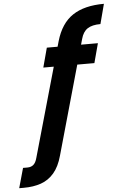

<svg xmlns="http://www.w3.org/2000/svg" viewBox="-206 -821 705 1101"><g transform="rotate(-5 147.0 -270.5)"><path d="M-141 235 -109 121H-84Q-62 121 -48.5 109Q-35 97 -28 70L158 -586Q187 -686 254.5 -731Q322 -776 435 -776L405 -662Q357 -662 330.5 -644.5Q304 -627 293 -586L108 70Q91 132 59.5 168.5Q28 205 -15.5 220Q-59 235 -114 235ZM57 -442 87 -554H381L351 -442Z"/></g></svg>

Font: DM Sans 20pt
Style: Bold Italic
Weight: 700
Italic angle: -10°
Version: Version 4.004;gftools[0.9.30]